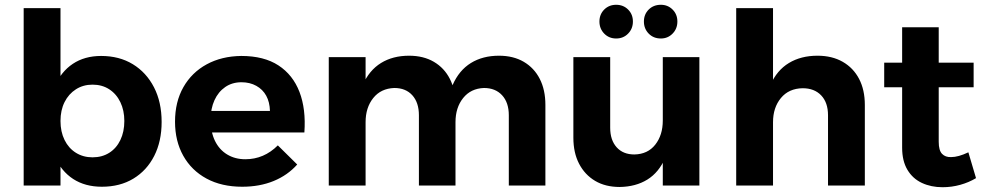

<svg xmlns="http://www.w3.org/2000/svg" viewBox="-20 -776 4121 803"><path d="M403 -542Q479 -542 535.5 -507.5Q592 -473 624 -411Q656 -349 656 -266Q656 -185 625 -124Q594 -63 538 -29Q482 5 406 5Q336 5 286 -27.5Q236 -60 209 -121.5Q182 -183 182 -266Q182 -352 208.5 -414Q235 -476 284.5 -509Q334 -542 403 -542ZM367 -422Q328 -422 297.5 -402.5Q267 -383 250 -349Q233 -315 233 -270Q233 -225 250 -190.5Q267 -156 297.5 -137Q328 -118 367 -118Q407 -118 437 -137Q467 -156 483.5 -190.5Q500 -225 500 -270Q500 -314 483.5 -348.5Q467 -383 437 -402.5Q407 -422 367 -422ZM79 -742H233V0H79Z M1109 -312Q1108 -349 1093.5 -375.5Q1079 -402 1052 -417Q1025 -432 990 -432Q951 -432 922 -412Q893 -392 877 -357Q861 -322 861 -276Q861 -224 879 -187Q897 -150 930 -130Q963 -110 1006 -110Q1084 -110 1142 -168L1223 -88Q1183 -43 1124.5 -19Q1066 5 993 5Q907 5 844 -29Q781 -63 746.5 -124.5Q712 -186 712 -267Q712 -350 747 -411.5Q782 -473 844.5 -507Q907 -541 989 -542Q1084 -542 1144.5 -502.5Q1205 -463 1232.5 -391.5Q1260 -320 1253 -222H839V-312Z M1732 -294Q1732 -347 1704.5 -377.5Q1677 -408 1629 -408Q1573 -406 1541 -366Q1509 -326 1509 -265H1470Q1470 -359 1497 -420.5Q1524 -482 1573.5 -512.5Q1623 -543 1691 -543Q1751 -543 1794.5 -517.5Q1838 -492 1861.5 -446Q1885 -400 1885 -337V0H1732ZM2108 -294Q2108 -347 2080 -377.5Q2052 -408 2004 -408Q1949 -406 1917 -366Q1885 -326 1885 -265H1846Q1846 -359 1873 -420.5Q1900 -482 1949.5 -512.5Q1999 -543 2067 -543Q2127 -543 2170.5 -517.5Q2214 -492 2237.5 -446Q2261 -400 2261 -337V0H2108ZM1355 -537H1509V0H1355Z M2532 -242Q2532 -190 2559 -160Q2586 -130 2633 -130Q2689 -131 2720.5 -171Q2752 -211 2752 -272H2789Q2789 -178 2762.5 -116.5Q2736 -55 2687.5 -25Q2639 5 2572 6Q2512 6 2469 -19.5Q2426 -45 2402 -91Q2378 -137 2378 -200V-537H2532ZM2752 -537H2905V0H2752ZM2557 -756Q2587 -756 2607 -736Q2627 -716 2627 -686Q2627 -656 2607 -635.5Q2587 -615 2557 -615Q2527 -615 2507 -635.5Q2487 -656 2487 -686Q2487 -716 2507 -736Q2527 -756 2557 -756ZM2744 -756Q2773 -756 2793 -736Q2813 -716 2813 -686Q2813 -656 2793 -635.5Q2773 -615 2744 -615Q2713 -615 2693 -635.5Q2673 -656 2673 -686Q2673 -716 2693 -736Q2713 -756 2744 -756Z M3443 -294Q3443 -347 3414.5 -377Q3386 -407 3337 -407Q3279 -406 3246 -366Q3213 -326 3213 -265H3175Q3175 -359 3202 -420.5Q3229 -482 3279.5 -512.5Q3330 -543 3399 -543Q3460 -543 3504.5 -517.5Q3549 -492 3573 -446Q3597 -400 3597 -337V0H3443ZM3059 -742H3213V0H3059Z M3906 -183Q3906 -147 3920 -132.5Q3934 -118 3958 -119Q3973 -119 3991 -124Q4009 -129 4030 -139L4062 -31Q4032 -13 3996 -3Q3960 7 3922 7Q3874 7 3835.5 -11Q3797 -29 3775 -66Q3753 -103 3753 -158V-662H3906ZM3678 -514H4052V-411H3678Z"/></svg>

Font: Alexandria SemiBold
Style: Regular
Weight: 600
Designer: Mohamed Gaber
Foundry: Kief Type Foundry
Version: Version 5.100